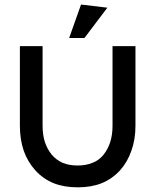

<svg xmlns="http://www.w3.org/2000/svg" viewBox="-20 -800 674 834"><path d="M446.3 -766.6Q418 -770.5 332 -780.3Q319.3 -744.1 280.3 -634.8Q296.9 -634.8 346.7 -634.8Q372.1 -668 446.3 -766.6ZM317.4 13.7Q376 13.7 420.9 -3.9Q466.8 -22.5 501 -59.6Q534.2 -96.7 550.8 -145.5Q568.4 -194.3 568.4 -253.9Q568.4 -369.1 568.4 -599.6Q543 -599.6 468.8 -599.6Q468.8 -513.7 468.8 -253.9Q468.8 -214.8 459 -183.6Q449.2 -152.3 429.7 -127.9Q410.2 -103.5 381.8 -92.8Q353.5 -81.1 317.4 -81.1Q280.3 -81.1 252 -92.8Q223.6 -105.5 204.1 -128.9Q184.6 -153.3 174.8 -183.6Q165 -214.8 165 -253.9Q165 -369.1 165 -599.6Q140.6 -599.6 66.4 -599.6Q66.4 -590.8 66.4 -561.5Q66.4 -485.4 66.4 -253.9Q66.4 -194.3 83 -145.5Q99.6 -97.7 133.8 -59.6Q168 -22.5 213.9 -3.9Q258.8 13.7 317.4 13.7Z"/></svg>

Font: TextaAlt
Style: Bold
Weight: 400
Designer: Daniel Hernandez & Miguel Hernandez
Version: Version 1.005;com.myfonts.easy.latinotype.texta.alt-bold.wfk